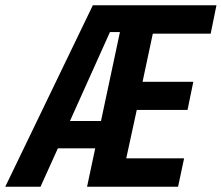

<svg xmlns="http://www.w3.org/2000/svg" viewBox="-74 -710 843 730"><path d="M507 -582 468 -399H661L639 -292H446L406 -108H626L603 0H257L288 -146H146L80 0H-54L279 -690H749L727 -582ZM310 -250 382 -588H344L192 -250Z"/></svg>

Font: Decalotype SemiBold Italic
Style: Regular
Weight: 600
Italic angle: -12°
Designer: Alfredo Marco Pradil
Foundry: Alfredo Marco Pradil
Version: Version 1.0